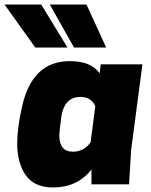

<svg xmlns="http://www.w3.org/2000/svg" viewBox="-69 -814 669 848"><path d="M29 -604ZM87 -604 -49 -794H113L229 -604ZM258 -604 151 -794H313L400 -604ZM560 -530H376ZM165 14Q72 14 35 -56Q7 -106 7 -180Q7 -249 28 -341Q72 -544 239 -544Q334 -544 371 -490L376 -530H560L510 -150L501 0H335V-65Q272 14 165 14ZM253 -144Q301 -144 331 -185L352 -345Q334 -386 286 -386Q210 -386 200 -284Q193 -228 193 -216Q193 -144 253 -144Z"/></svg>

Font: Tanohe Sans ExtraBold
Style: Italic
Weight: 800
Designer: Village Type and Design LLC & Cristiano Sobral
Foundry: Cooper Hewitt Smithsonian Design Museum
Version: Version 1.00;September 29, 2021;FontCreator 13.0.0.2655 64-b